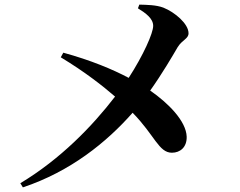

<svg xmlns="http://www.w3.org/2000/svg" viewBox="-20 -784 1040 831"><path d="M243 -536C349 -472 426 -411 478 -366C379 -237 241 -95 68 9L79 27C286 -42 442 -169 554 -296C650 -198 667 -123 724 -123C760 -123 789 -147 788 -192C786 -260 708 -338 630 -392C682 -465 728 -544 749 -580C769 -612 796 -616 796 -640C796 -681 737 -731 687 -751C655 -763 615 -763 583 -764L577 -748C611 -727 643 -704 643 -672C643 -641 601 -546 537 -447C467 -484 374 -523 254 -556Z"/></svg>

Font: Noto Serif KR
Style: Bold
Weight: 700
Designer: Ryoko NISHIZUKA 西塚涼子 (kana & ideographs); Frank Grießhammer (Latin, Greek & Cyrillic); Wenlong ZHANG 张文龙 (bopomofo); San
Foundry: Adobe
Version: Version 2.001;hotconv 1.1.0;makeotfexe 2.6.0